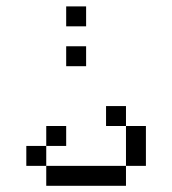

<svg xmlns="http://www.w3.org/2000/svg" viewBox="-20 -770 540 602"><path d="M187.5 -312.5V-375H125V-312.5H62.5V-250H125V-187.5H375V-250H125V-312.5ZM250 -562.5V-625H187.5V-562.5ZM250 -687.5V-750H187.5V-687.5ZM375 -250H437.5Q437.5 -250 437.5 -375H375Q375 -375 375 -250ZM375 -375V-437.5H312.5V-375Z"/></svg>

Font: BFUnifontExMono
Style: Regular
Weight: 500
Version: Version 15.0.06